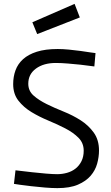

<svg xmlns="http://www.w3.org/2000/svg" viewBox="-20 -960 574 991"><path d="M365 -940 392 -870 172 -784 147 -845ZM467 -617Q431 -622 396 -626Q366 -629 331.5 -632Q297 -635 268 -635Q205 -635 165.5 -606Q126 -577 126 -528Q126 -491 153 -467Q180 -443 220.5 -423Q261 -403 308.5 -384Q356 -365 396.5 -339Q437 -313 464 -275.5Q491 -238 491 -183Q491 -150 481.5 -115.5Q472 -81 448 -53Q424 -25 382.5 -7Q341 11 276 11Q249 11 212 8Q175 5 141 1Q107 -3 81.5 -6.5Q56 -10 52 -11L60 -81Q105 -75 146 -71Q181 -67 217.5 -64Q254 -61 275 -61Q301 -61 326 -68Q351 -75 370 -90Q389 -105 400.5 -128Q412 -151 412 -182Q412 -222 385 -249Q358 -276 317.5 -297Q277 -318 230 -337.5Q183 -357 142.5 -381.5Q102 -406 75 -440.5Q48 -475 48 -526Q48 -564 60 -597Q72 -630 99 -654.5Q126 -679 170 -693Q214 -707 278 -707Q304 -707 335.5 -704Q367 -701 396 -697Q425 -693 446.5 -689.5Q468 -686 473 -686Z"/></svg>

Font: Panefresco 400wt
Style: Regular
Weight: 400
Foundry: Campivisivi & Chank Co
Version: Version 1.002